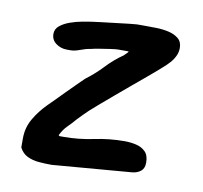

<svg xmlns="http://www.w3.org/2000/svg" viewBox="-69 -721 766 726"><g transform="rotate(10 314.5 -358.5)"><path d="M170 -69Q149 -69 125 -71Q101 -73 81 -82.5Q61 -92 50 -114V-149Q50 -190 70 -224.5Q90 -259 119 -288Q127 -296 143.5 -312.5Q160 -329 179.5 -349Q199 -369 216.5 -386Q234 -403 243 -412Q277 -437 306.5 -468.5Q336 -500 371 -524L386 -539V-542H347Q338 -542 317 -539Q296 -536 275 -532.5Q254 -529 243 -526Q227 -524 206 -516Q185 -508 170 -508H155Q132 -508 113.5 -521.5Q95 -535 95 -558Q95 -577 110.5 -589.5Q126 -602 148.5 -610Q171 -618 193 -622Q215 -626 228 -628Q241 -630 267 -633Q293 -636 322 -639.5Q351 -643 373 -645.5Q395 -648 400 -648H435Q452 -648 475.5 -647.5Q499 -647 521.5 -642Q544 -637 559.5 -624.5Q575 -612 575 -588Q575 -571 567.5 -556Q560 -541 549 -529Q539 -518 527.5 -508Q516 -498 505 -488Q495 -479 472 -460Q449 -441 420 -416.5Q391 -392 362.5 -368Q334 -344 311.5 -324.5Q289 -305 279 -296Q269 -287 259 -276.5Q249 -266 239 -256Q223 -237 208 -222.5Q193 -208 181 -184L185 -181H200Q259 -181 315.5 -193Q372 -205 431 -205Q454 -205 475.5 -200Q497 -195 511 -181Q525 -167 525 -139Q525 -117 512 -106.5Q499 -96 480 -94L175 -69Z"/></g></svg>

Font: Fuzzy Bubbles
Style: Bold
Weight: 700
Designer: Robert E. Leuschke
Foundry: Robert E. Leuschke
Version: Version 1.010; ttfautohint (v1.8.3)